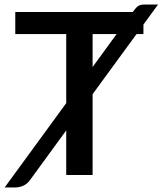

<svg xmlns="http://www.w3.org/2000/svg" viewBox="-48 -773 718 848"><path d="M467 -622.5H361V-477ZM555 -622.5 361 -357V0H244.5V-197L84 23Q71 40.5 53.5 47.8Q36 55 19 55H-27.5L244.5 -317.5V-622.5H19.5V-720H538.5L541 -723.5Q547 -731.5 551.8 -737Q556.5 -742.5 561.8 -746Q567 -749.5 573.8 -751.2Q580.5 -753 590 -753H650L585.5 -664.5V-622.5Z"/></svg>

Font: Lato SemiBold
Style: Regular
Weight: 600
Designer: Lukasz Dziedzic with Adam Twardoch and Botio Nikoltchev
Foundry: tyPoland Lukasz Dziedzic
Version: Version 2.015; 2015-08-06; http://www.latofonts.com/